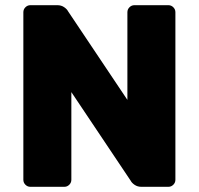

<svg xmlns="http://www.w3.org/2000/svg" viewBox="-20 -720 766 740"><path d="M484 -23 255 -365V-27Q255 -16 247 -8Q239 0 228 0H97Q86 0 78 -8Q70 -16 70 -27V-673Q70 -684 78 -692Q86 -700 97 -700H201Q216 -700 227 -692.5Q238 -685 242 -677L471 -335V-673Q471 -684 479 -692Q487 -700 498 -700H629Q640 -700 648 -692Q656 -684 656 -673V-27Q656 -16 648 -8Q640 0 629 0H525Q510 0 499 -7.5Q488 -15 484 -23Z"/></svg>

Font: Hezaedrus
Style: Bold
Weight: 700
Designer: Hubert & Fischer
Foundry: Hubert & Fischer
Version: Version 1.10;September 3, 2019;FontCreator 11.5.0.2425 64-bi